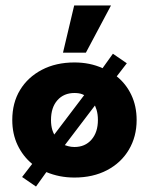

<svg xmlns="http://www.w3.org/2000/svg" viewBox="-20 -641 546 704"><path d="M112 43 61 8 98 -40Q64 -68 44.5 -109Q25 -150 25 -201Q25 -264 53.5 -311Q82 -358 133.5 -385Q185 -412 253 -412Q310 -412 356 -391L394 -444L445 -409L408 -361Q442 -334 461.5 -293Q481 -252 481 -201Q481 -140 452.5 -92Q424 -44 372.5 -17Q321 10 253 10Q225 10 199.5 5Q174 0 150 -10ZM158 -120 312 -323 303 -284Q293 -291 281.5 -295.5Q270 -300 253 -300Q214 -300 190.5 -273.5Q167 -247 167 -201Q167 -180 172 -164Q177 -148 190 -130ZM253 -102Q292 -102 315.5 -129Q339 -156 339 -201Q339 -222 334 -238.5Q329 -255 323 -262L347 -279L195 -79L210 -112Q219 -108 230 -105Q241 -102 253 -102ZM211 -448 252 -621H387L295 -448Z"/></svg>

Font: Rokkitt ExtraBold
Style: Regular
Weight: 800
Version: Version 3.103